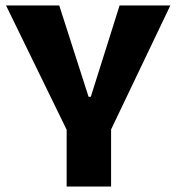

<svg xmlns="http://www.w3.org/2000/svg" viewBox="-20 -680 643 700"><path d="M223 0V-207L2 -660H196L303 -327H311L416 -660H601L385 -208V0Z"/></svg>

Font: Bricolage Grotesque 96pt ExtraBold SemiCondensed ExtraBold
Style: Regular
Weight: 800
Width: 4
Version: Version 1.001;gftools[0.9.33.dev8+g029e19f]